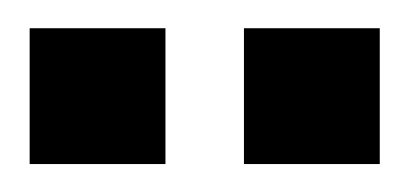

<svg xmlns="http://www.w3.org/2000/svg" viewBox="-20 -853 290 136"><path d="M1 -736.8V-833H97.2V-736.8ZM152.8 -736.8V-833H249V-736.8Z"/></svg>

Font: Bebas Neue Bold
Style: Regular
Weight: 700
Designer: Ryoichi Tsunekawa
Foundry: Ryoichi Tsunekawa
Version: Version 1.300